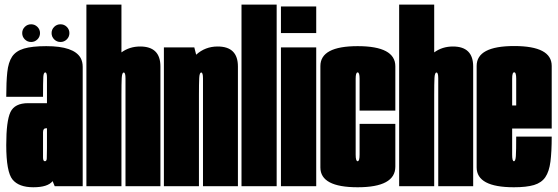

<svg xmlns="http://www.w3.org/2000/svg" viewBox="-20 -805 2413 830"><path d="M216.5 0 207.5 -22Q186.5 4.5 124 4.5Q61.5 4.5 34.2 -28.8Q7 -62 7 -178Q7 -282 25.2 -320.5Q43.5 -359 101.5 -359H183V-470.5Q183 -492 175.5 -492Q168.5 -492 167.2 -472.2Q166 -452.5 166 -386.5H7Q7 -450.5 11.5 -493Q16 -535.5 32.2 -560Q48.5 -584.5 83.5 -595Q118.5 -605.5 180 -605.5Q299.5 -605.5 328.5 -554.5Q337.5 -538 337.5 -516Q337.5 -427 337.5 -287V0ZM183 -163.5V-250.5H179Q166 -250.5 166 -233.5V-124.5Q166 -108 174 -108Q181.5 -108 182.2 -119.8Q183 -131.5 183 -163.5ZM114.5 -623.5Q98.5 -623.5 87.2 -634.8Q76 -646 76 -662Q76 -677.5 87.2 -688.8Q98.5 -700 114.5 -700Q130.5 -700 141.8 -688.8Q153 -677.5 153 -662Q153 -646 141.8 -634.8Q130.5 -623.5 114.5 -623.5ZM241.5 -623.5Q225.5 -623.5 214.2 -634.8Q203 -646 203 -662Q203 -677.5 214.2 -688.8Q225.5 -700 241.5 -700Q257.5 -700 268.8 -688.8Q280 -677.5 280 -662Q280 -646 268.8 -634.8Q257.5 -623.5 241.5 -623.5Z M353.5 0V-785H505V-578.5Q540 -604 586 -604Q673.5 -604 673.5 -517.5V0H522.5V-466Q522.5 -491.5 515 -491.5Q507.5 -491.5 506.2 -468Q505 -444.5 505 -393.5V0Z M688.5 0V-600H820L828 -568.5Q867 -604 921 -604Q1008.5 -604 1008.5 -517.5V0H857.5V-466Q857.5 -491.5 850 -491.5Q842.5 -491.5 841.2 -468Q840 -444.5 840 -393.5V0Z M1024 0V-785H1176V0Z M1194.5 0V-600H1347V0ZM1194.5 -777H1347V-662H1194.5Z M1526 4.5Q1365 4.5 1365 -81V-519.5Q1365 -605.5 1526 -605.5Q1689 -605.5 1689 -518.5V-327H1534.5V-464.5Q1534.5 -492 1526 -492Q1517.5 -492 1517.5 -464.5V-137Q1517.5 -108 1526 -108Q1534.5 -108 1534.5 -137V-269.5H1689V-84.5Q1689 4.5 1526 4.5Z M1705.5 0V-785H1857V-578.5Q1892 -604 1938 -604Q2025.5 -604 2025.5 -517.5V0H1874.5V-466Q1874.5 -491.5 1867 -491.5Q1859.5 -491.5 1858.2 -468Q1857 -444.5 1857 -393.5V0Z M2201.5 4.5Q2040.5 4.5 2040.5 -81.5V-520Q2040.5 -606 2202.8 -606Q2365 -606 2365 -520V-249.5H2194V-136.5Q2194 -108 2201.5 -108Q2208.5 -108 2210 -130.2Q2211.5 -152.5 2211.5 -214.5H2365Q2365 -149 2359.5 -106.2Q2354 -63.5 2337.5 -39.2Q2321 -15 2288.5 -5.2Q2256 4.5 2201.5 4.5ZM2194 -349H2211.5V-465Q2211.5 -492.5 2202.8 -492.5Q2194 -492.5 2194 -465Z"/></svg>

Font: Anybody UltraCondensed ExtraBold
Style: Regular
Weight: 800
Width: 1
Designer: Tyler Finck
Foundry: Etcetera Type Company
Version: Version 1.010; ttfautohint (v1.8.3) -l 8 -r 50 -G 200 -x 14 